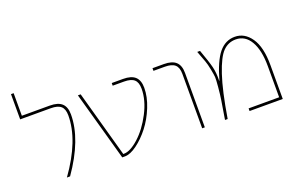

<svg xmlns="http://www.w3.org/2000/svg" viewBox="-85 -1025 2099 1359"><g transform="rotate(-20 964.0 -345.0)"><path d="M286 -520Q348 -520 377 -493Q406 -466 406 -410Q406 -223 250 0H226Q386 -223 386 -410Q386 -458 362.5 -479Q339 -500 286 -500H56V-690H76V-520Z M838 -520Q900 -520 929 -493Q958 -466 958 -410Q958 -342 927.5 -266.5Q897 -191 852 -133.5Q807 -76 755.5 -38Q704 0 663 0H643L498 -520H519L658 -20H663Q711 -20 775.5 -78Q840 -136 889 -230Q938 -324 938 -410Q938 -458 914.5 -479Q891 -500 838 -500H753V-520Z M1145 -500H1060V-520H1145Q1207 -520 1236 -493Q1265 -466 1265 -410V0H1245V-410Q1245 -458 1221.5 -479Q1198 -500 1145 -500Z M1473 -275H1475Q1513 -411 1562 -470.5Q1611 -530 1682 -530Q1756 -530 1804 -460.5Q1852 -391 1852 -255V0H1602V-20H1832V-255Q1832 -375 1792.5 -442.5Q1753 -510 1682 -510Q1626 -510 1586 -469.5Q1546 -429 1508 -315.5Q1470 -202 1437 0H1417Q1433 -99 1439.5 -138.5Q1446 -178 1451 -235Q1456 -292 1455 -309Q1454 -326 1445.5 -369.5Q1437 -413 1428 -437Q1419 -461 1397 -520H1418Q1452 -427 1463.5 -380.5Q1475 -334 1473 -275Z"/></g></svg>

Font: Mplus 1p Thin
Style: Regular
Weight: 250
Version: Version 1.061